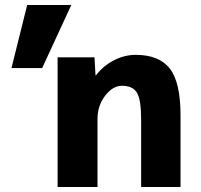

<svg xmlns="http://www.w3.org/2000/svg" viewBox="-20 -750 805 770"><path d="M149 -477H26L89 -730H266ZM211 -520H359L363 -448H365Q394 -486 436.5 -508Q479 -530 524 -530Q618 -530 661 -475Q704 -420 704 -287V0H546V-270Q546 -351 529 -378.5Q512 -406 469 -406Q432 -406 401.5 -366Q371 -326 371 -273V0H211Z"/></svg>

Font: Mplus 1p ExtraBold
Style: Regular
Weight: 800
Version: Version 1.061